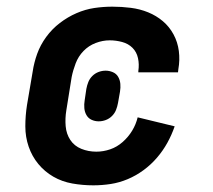

<svg xmlns="http://www.w3.org/2000/svg" viewBox="-20 -548 640 576"><path d="M260 8Q228 8 197 2.5Q166 -3 140 -18Q114 -33 95 -56Q76 -79 66 -108Q56 -137 56 -169Q56 -201 61 -233L78 -333Q82 -360 91.5 -386.5Q101 -413 118.5 -437Q136 -461 159.5 -479Q183 -497 209.5 -508.5Q236 -520 263 -524Q290 -528 317 -528Q345 -528 372.5 -524.5Q400 -521 424.5 -511Q449 -501 468.5 -484.5Q488 -468 500.5 -445Q513 -422 516.5 -395Q520 -368 515 -340L514 -331H395V-335Q398 -355 394 -373.5Q390 -392 377.5 -404.5Q365 -417 346.5 -422Q328 -427 309 -427Q288 -427 267 -419Q246 -411 230.5 -395Q215 -379 207 -358Q199 -337 195 -317L179 -217Q175 -193 177 -169.5Q179 -146 191 -128Q203 -110 224 -101.5Q245 -93 269 -93Q290 -93 310.5 -100Q331 -107 348 -122Q365 -137 376.5 -156Q388 -175 393 -196L504 -169Q495 -143 482 -119.5Q469 -96 451 -75Q433 -54 410.5 -37.5Q388 -21 363 -10.5Q338 0 312 4Q286 8 260 8ZM276 -184Q265 -184 255 -188.5Q245 -193 239.5 -202.5Q234 -212 233 -223.5Q232 -235 234 -247L239 -281Q241 -292 245 -302Q249 -312 257 -320Q265 -328 275.5 -332Q286 -336 297 -336Q308 -336 318.5 -331.5Q329 -327 334.5 -317.5Q340 -308 341 -296.5Q342 -285 340 -273L334 -239Q332 -228 328 -218Q324 -208 316 -200Q308 -192 297.5 -188Q287 -184 276 -184Z"/></svg>

Font: Iosevka HT Extended
Style: Bold Italic
Weight: 700
Width: 7
Italic angle: -9°
Monospace: yes
Designer: Belleve Invis
Foundry: Belleve Invis
Version: Version 32.3.0; ttfautohint (v1.8.4)